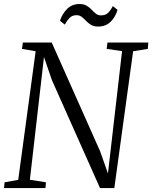

<svg xmlns="http://www.w3.org/2000/svg" viewBox="-22 -960 776 980"><path d="M-1.5 0 1.5 -29.5 71 -42 160 -698.5 90 -710.5 95 -743H242L489 -188L529 -74.5L601 -699L522.5 -710.5L526.5 -743H735L732.5 -710.5L657.5 -698.5L561.5 0H488.5L243 -551L202.5 -669L130.5 -42.5L212.5 -29.5L210 0ZM479 -824.5Q457 -824.5 442.5 -833.2Q428 -842 417.2 -853.5Q406.5 -865 395.2 -873.8Q384 -882.5 369 -882.5Q346.5 -882.5 333.2 -868.8Q320 -855 308.5 -834.5L284 -854Q296.5 -891 321.2 -915.2Q346 -939.5 383.5 -939.5Q406 -939.5 420.5 -930.8Q435 -922 445.8 -910.5Q456.5 -899 467.5 -890.2Q478.5 -881.5 493.5 -881.5Q516 -881.5 529 -893.8Q542 -906 554 -929L578 -909.5Q566 -870.5 541.2 -847.5Q516.5 -824.5 479 -824.5Z"/></svg>

Font: Merriweather 60pt Light
Style: Italic
Weight: 300
Italic angle: -7.8°
Version: Version 2.101